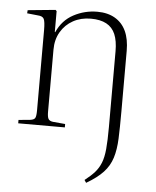

<svg xmlns="http://www.w3.org/2000/svg" viewBox="-54 -568 692 849"><g transform="rotate(5 292.5 -143.0)"><path d="M344 -522Q390 -522 422.5 -503Q455 -484 471.5 -448.5Q488 -413 488 -361V-91Q488 -21 486 28.5Q484 78 472.5 114.5Q461 151 434.5 179.5Q408 208 360 236L352 224Q379 203 395.5 184.5Q412 166 422 141.5Q432 117 435.5 79Q439 41 439 -18V-355Q439 -401 426.5 -430.5Q414 -460 387 -474.5Q360 -489 318 -489Q274 -489 239.5 -470Q205 -451 185 -417Q165 -383 165 -338V-63Q165 -40 170 -31Q175 -22 190 -20L245 -15V0H38V-15L90 -20Q106 -22 111 -30Q116 -38 116 -65V-421Q116 -458 110 -470Q104 -482 83 -483L35 -488L36 -502L159 -514L164 -509V-416H166Q190 -470 239 -496Q288 -522 344 -522Z"/></g></svg>

Font: Literata 60pt ExtraLight
Style: Regular
Weight: 250
Designer: Latin by Veronika Burian and Jose Scaglione. Greek by Irene Vlachou. Cyrillic by Vera Evstafieva.
Foundry: TypeTogether
Version: Version 3.103;gftools[0.9.29]